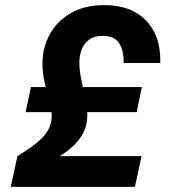

<svg xmlns="http://www.w3.org/2000/svg" viewBox="-20 -730 690 750"><path d="M22 0 48 -120Q92 -147 121.5 -170.5Q151 -194 166.5 -219.5Q182 -245 182 -277Q182 -304 173 -336Q164 -368 155 -405Q146 -442 146 -482Q146 -544 174.5 -596Q203 -648 257 -679Q311 -710 387 -710Q458 -710 507 -683Q556 -656 582 -605.5Q608 -555 606 -484H463Q464 -532 445.5 -561Q427 -590 381 -590Q348 -590 328 -575Q308 -560 299 -536.5Q290 -513 290 -486Q290 -454 298 -417Q306 -380 313.5 -344.5Q321 -309 321 -281Q321 -234 299 -199.5Q277 -165 240 -138Q203 -111 158 -88L148 -120H533L507 0ZM80 -292 101 -390H534L514 -292Z"/></svg>

Font: Azeret Mono Thin SemiBold
Style: Italic
Weight: 600
Italic angle: -12°
Version: Version 1.002